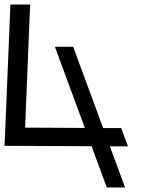

<svg xmlns="http://www.w3.org/2000/svg" viewBox="-99 -800 674 841"><path d="M-54.4 -755 -53.6 -780H33.4L30.6 -725L11.1 -241L272.6 -239.6L156.3 -555L141.6 -595H221.6L236.3 -555L352.8 -239.2L391.9 -239H431.9L461.4 -159H421.4L382.3 -159.2L434 -19L448.7 21H368.7L354 -19L302.2 -159.5L-19.4 -161H-59.4H-79.4L-76.7 -216Z"/></svg>

Font: Nordica Plus
Style: NordicaClassicLightOpObl
Weight: 300
Version: Version 1.01